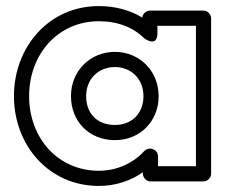

<svg xmlns="http://www.w3.org/2000/svg" viewBox="-20 -573 755 633"><path d="M76 -256C76 -394.4 171.3 -503 306 -503C369.4 -503 419.5 -482.3 456.5 -446.1C456.5 -446.1 499 -414.5 499 -464V-488H626V-25H501V-58C501 -73.1 486.7 -83 476 -83H474C466.9 -83 459.7 -79.5 455.5 -74.8C422 -37.8 368.5 -10 306 -10C171.2 -10 76 -117.7 76 -256ZM26 -256C26 -94.3 140.8 40 306 40C361.6 40 410.6 22.9 451 -4.9V0C451 10.7 460.9 25 476 25H651C661.7 25 676 15.1 676 0V-513C676 -523.7 666.1 -538 651 -538H474C464 -538 450.2 -529.2 449.1 -515C409.3 -539.3 360.2 -553 306 -553C140.7 -553 26 -417.6 26 -256ZM214 -256C214 -173.1 273.7 -111 359 -111C441.4 -111 503 -172.8 503 -256C503 -340.6 438.4 -402 359 -402C278.8 -402 214 -340.7 214 -256ZM264 -256C264 -313.3 305.2 -352 359 -352C411.6 -352 453 -313.4 453 -256C453 -199.2 414.6 -161 359 -161C300.3 -161 264 -198.9 264 -256Z"/></svg>

Font: Hussar Ekologiczny
Style: Regular
Weight: 400
Foundry: Cannot Into Space Fonts
Version: Version 0.97